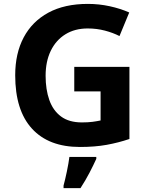

<svg xmlns="http://www.w3.org/2000/svg" viewBox="-20 -744 764 985"><path d="M361 -401H644V-31Q588 -12 527.5 -1Q467 10 390 10Q230 10 144 -84Q58 -178 58 -358Q58 -470 101.5 -552Q145 -634 228 -679Q311 -724 431 -724Q488 -724 543 -712Q598 -700 643 -680L593 -559Q560 -576 518 -587Q476 -598 430 -598Q364 -598 315.5 -568Q267 -538 240.5 -483.5Q214 -429 214 -355Q214 -285 233 -231Q252 -177 293 -146.5Q334 -116 400 -116Q432 -116 454.5 -119Q477 -122 496 -126V-275H361ZM474 71Q459 104 439 142.5Q419 181 393 221H306V208Q314 179 323 136Q332 93 336 61H474Z"/></svg>

Font: Noto Sans Kayah Li
Style: Bold
Weight: 700
Designer: Monotype Design Team, Sérgio Martins
Foundry: Monotype Imaging Inc.
Version: Version 2.002; ttfautohint (v1.8.4.7-5d5b)